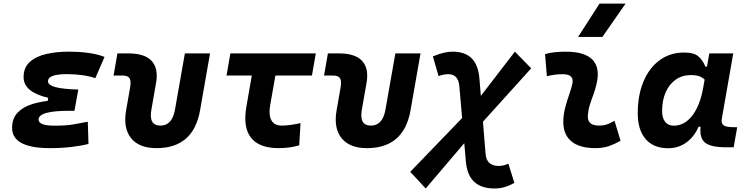

<svg xmlns="http://www.w3.org/2000/svg" viewBox="-20 -815 4142 1069"><path d="M258.3 9.8Q47.4 9.8 47.4 -103Q47.4 -155.8 77.9 -187.7Q108.4 -219.7 159.9 -235.6Q211.4 -251.5 273.4 -255.9L416 -316.4L394.5 -198.2H369.1Q325.2 -198.2 292.5 -195.3Q259.8 -192.4 238 -186.3Q216.3 -180.2 205.6 -170.9Q194.8 -161.6 194.8 -149.4Q194.8 -115.2 284.2 -115.2Q347.7 -115.2 391.1 -122.8Q434.6 -130.4 468.8 -137.2L472.7 -13.7Q430.2 -2.9 376.2 3.4Q322.3 9.8 258.3 9.8ZM238.3 -210.4 248.5 -270.5Q111.3 -302.2 111.3 -385.3Q111.3 -439.5 146.2 -470.5Q181.2 -501.5 238 -514.4Q294.9 -527.3 360.8 -527.3Q489.7 -527.3 562 -498L510.7 -379.9Q443.4 -402.3 349.6 -402.3Q317.9 -402.3 294.7 -397.9Q271.5 -393.6 259.3 -384.8Q247.1 -376 247.1 -362.3Q247.1 -341.8 287.4 -330.3Q327.6 -318.8 416 -316.4L394.5 -198.2Z M851.1 9.8Q754.4 9.8 709.7 -45.9Q665 -101.6 682.1 -200.2L704.1 -326.2Q710.9 -363.8 701.4 -379.2Q691.9 -394.5 661.6 -394.5H612.3L633.8 -517.6H697.3Q786.1 -517.6 824.7 -475.3Q863.3 -433.1 848.6 -351.6L822.8 -204.1Q807.1 -115.7 873 -115.7Q938.5 -115.7 954.1 -204.1L1009.3 -517.6H1149.4L1093.8 -200.2Q1056.6 9.8 851.1 9.8Z M1531.7 9.8Q1422.9 9.8 1377.4 -48.3Q1332 -106.4 1351.6 -219.7L1403.3 -517.6H1535.2L1484.9 -232.9Q1474.6 -175.3 1491 -145.5Q1507.3 -115.7 1548.8 -115.7Q1590.8 -115.7 1653.3 -129.4L1646 -5.9Q1593.3 9.8 1531.7 9.8ZM1241.2 -394.5 1262.7 -517.6H1738.3L1716.8 -394.5Z M2022.9 9.8Q1926.3 9.8 1881.6 -45.9Q1836.9 -101.6 1854 -200.2L1876 -326.2Q1882.8 -363.8 1873.3 -379.2Q1863.8 -394.5 1833.5 -394.5H1784.2L1805.7 -517.6H1869.1Q1958 -517.6 1996.6 -475.3Q2035.2 -433.1 2020.5 -351.6L1994.6 -204.1Q1979 -115.7 2044.9 -115.7Q2110.4 -115.7 2126 -204.1L2181.2 -517.6H2321.3L2265.6 -200.2Q2228.5 9.8 2022.9 9.8Z M2350.1 234.4 2264.2 141.6 2598.6 -205.1 2846.7 -527.3 2937.5 -434.6 2627.9 -91.8ZM2733.9 234.4Q2660.6 234.4 2620.6 197.8Q2580.6 161.1 2573.7 83.5L2537.6 -334.5Q2534.7 -369.1 2519 -385.5Q2503.4 -401.9 2476.1 -401.9Q2448.2 -401.9 2421.9 -391.1L2390.1 -501Q2423.3 -514.6 2449.7 -521Q2476.1 -527.3 2500 -527.3Q2568.4 -527.3 2605.7 -490.7Q2643.1 -454.1 2649.4 -376.5L2683.6 42Q2686.5 76.2 2705.1 92.5Q2723.6 108.9 2757.8 108.9Q2783.2 108.9 2810.5 96.2L2843.8 203.1Q2815.4 219.2 2788.8 226.8Q2762.2 234.4 2733.9 234.4Z M3401.4 -142.6 3435.1 -31.2Q3405.3 -14.2 3372.1 -2.2Q3338.9 9.8 3295.9 9.8Q3202.1 9.8 3157 -31.7Q3111.8 -73.2 3116.7 -153.3Q3119.1 -188 3128.2 -221.2Q3137.2 -254.4 3148.2 -285.6Q3159.2 -316.9 3166 -345.2Q3173.3 -373 3160.2 -387.5Q3147 -401.9 3114.3 -401.9Q3067.9 -401.9 3024.9 -390.6L3014.6 -513.7Q3043.5 -522 3072.3 -524.7Q3101.1 -527.3 3129.9 -527.3Q3237.3 -527.3 3280 -481.4Q3322.8 -435.5 3300.8 -345.2Q3293.5 -313.5 3283 -285.9Q3272.5 -258.3 3263.9 -231Q3255.4 -203.6 3252.9 -172.4Q3249 -115.7 3314.9 -115.7Q3339.4 -115.7 3357.7 -121.8Q3376 -127.9 3401.4 -142.6ZM3198.7 -609.4 3317.9 -794.9H3462.9L3334 -609.4Z M3826.2 -397Q3778.3 -397 3742.4 -371.8Q3706.5 -346.7 3686.5 -301.8Q3666.5 -256.8 3666.5 -196.3Q3666.5 -157.7 3683.6 -136.5Q3700.7 -115.2 3731.4 -115.2Q3790.5 -115.2 3833.7 -170.4Q3877 -225.6 3895 -325.7L3929.2 -517.6H4062.5L3999 -154.8Q3994.6 -129.4 4007.3 -118.2Q4020 -106.9 4065.9 -106.9H4084.5L4064.9 4.9H4020.5Q3933.1 4.9 3902.3 -23.7Q3871.6 -52.2 3882.3 -122.1L3910.6 -109.4H3854L3879.9 -137.7Q3857.4 -66.9 3810.1 -28.3Q3762.7 10.3 3699.7 10.3Q3619.1 10.3 3575 -40.5Q3530.8 -91.3 3530.8 -184.1Q3530.8 -285.6 3563 -361.8Q3595.2 -438 3653.3 -480.2Q3711.4 -522.5 3788.6 -522.5Q3844.2 -522.5 3868.9 -500.7Q3893.6 -479 3907.2 -444.3H3919.9L3928.2 -340.8Q3917.5 -355.5 3906.5 -368.2Q3895.5 -380.9 3877.2 -388.9Q3858.9 -397 3826.2 -397Z"/></svg>

Font: Cascadia Code PL
Style: Italic
Weight: 400
Italic angle: -10°
Monospace: yes
Designer: Aaron Bell
Foundry: Saja Typeworks
Version: Version 2404.023